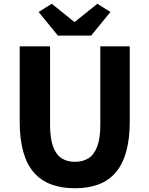

<svg xmlns="http://www.w3.org/2000/svg" viewBox="-20 -990 795 1024"><path d="M380 14Q308 14 253 -6.5Q198 -27 160.5 -70Q123 -113 104 -181Q85 -249 85 -341V-743H247V-325Q247 -252 263 -208.5Q279 -165 308.5 -146Q338 -127 380 -127Q422 -127 452 -146Q482 -165 498.5 -208.5Q515 -252 515 -325V-743H672V-341Q672 -249 653 -181Q634 -113 597 -70Q560 -27 505.5 -6.5Q451 14 380 14ZM289 -800 186 -926 256 -970 375 -874H380L499 -970L569 -926L466 -800Z"/></svg>

Font: Noto Sans TC ExtraBold
Style: Regular
Weight: 800
Designer: Ryoko NISHIZUKA  (kana, bopomofo & ideographs); Paul D. Hunt (Latin, Greek & Cyrillic); Sandoll Communications , Soo-you
Foundry: Adobe
Version: Version 2.004-H2;hotconv 1.0.118;makeotfexe 2.5.65603